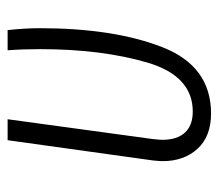

<svg xmlns="http://www.w3.org/2000/svg" viewBox="-55 -508 574 504"><g transform="rotate(-90 232.0 -256.0)"><path d="M410 -439Q410 -244 360 -116.5Q310 11 186 11Q126 11 93.5 -24.5Q61 -60 61 -116Q61 -125 63 -143L116 -523H171L119 -142Q117 -124 117 -117Q117 -78 136 -57.5Q155 -37 191 -37Q285 -37 320 -157Q355 -277 355 -438Q355 -484 352 -523H405Q410 -476 410 -439Z"/></g></svg>

Font: Fira Sans Extra Condensed Light
Style: Italic
Weight: 300
Width: 3
Italic angle: -8°
Designer: Carrois Corporate & Edenspiekermann AG
Foundry: Carrois Corporate GbR & Edenspiekermann AG
Version: Version 4.203